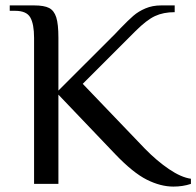

<svg xmlns="http://www.w3.org/2000/svg" viewBox="-20 -680 726 710"><path d="M406 -110 196 -330V0H106V-540Q106 -591 92 -615.5Q78 -640 36 -640H16V-660H106Q143 -660 161.5 -650.5Q180 -641 188 -616Q196 -591 196 -540V-345L406 -555L426 -576Q454 -605 473 -621.5Q492 -638 518 -649Q544 -660 576 -660H626V-635Q584 -635 553 -620.5Q522 -606 481 -565L286 -370L516 -130Q560 -85 605 -54.5Q650 -24 686 -19V0Q656 10 621 10Q574 10 523 -15.5Q472 -41 406 -110Z"/></svg>

Font: ZCOOL XiaoWei
Style: Regular
Weight: 400
Version: Version 1.000